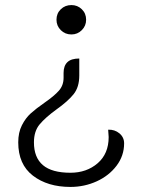

<svg xmlns="http://www.w3.org/2000/svg" viewBox="-20 -529 562 758"><path d="M320 -451Q320 -427 303 -410Q286 -393 262 -393Q237 -393 220 -410Q203 -427 203 -451Q203 -476 220 -492.5Q237 -509 262 -509Q286 -509 303 -492.5Q320 -476 320 -451ZM293 -231Q293 -185 270.5 -157Q248 -129 203 -97Q159 -65 136.5 -38Q114 -11 114 33Q114 93 149.5 123Q185 153 258 153Q322 153 365.5 115.5Q409 78 409 12Q409 9 407 -17Q433 -18 451.5 -2.5Q470 13 470 37Q470 86 440 125.5Q410 165 361.5 187Q313 209 258 209Q168 209 110 164.5Q52 120 52 33Q52 -6 66.5 -34.5Q81 -63 101.5 -81.5Q122 -100 155 -123Q194 -150 212.5 -171Q231 -192 231 -222V-241Q231 -269 246 -283.5Q261 -298 293 -298Z"/></svg>

Font: K2D ExtraLight
Style: Regular
Weight: 275
Designer: Katatrad Aksorn Co.,Ltd.
Foundry: Cadson Demak Co.,Ltd.
Version: Version 1.000; ttfautohint (v1.6)